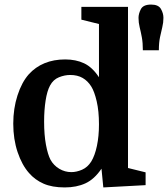

<svg xmlns="http://www.w3.org/2000/svg" viewBox="-20 -810 735 840"><path d="M38 -269Q38 -335 56.5 -392.5Q75 -450 106 -485Q135 -517 175 -533.5Q215 -550 265 -550Q312 -550 348 -533Q384 -516 413 -472V-705L336 -724V-780H540V-75L617 -56V0L432 10L424 -72Q393 -26 354 -8Q315 10 263 10Q208 10 170.5 -6.5Q133 -23 107 -53Q76 -88 57 -144.5Q38 -201 38 -269ZM413 -266Q413 -324 403 -367Q393 -410 379 -432Q364 -456 341.5 -469Q319 -482 287 -482Q263 -482 238 -472Q213 -462 199 -436Q186 -412 179.5 -370Q173 -328 173 -278Q173 -220 181 -177Q189 -134 201 -111Q215 -86 239.5 -71.5Q264 -57 292 -57Q315 -57 339 -67.5Q363 -78 379 -103Q395 -129 404 -171.5Q413 -214 413 -266ZM675 -590H605Q605 -623 600.5 -647Q596 -671 591 -691Q586 -711 586 -732Q586 -750 596.3 -770Q606.7 -790 641.2 -790Q672.9 -790 684 -771Q695 -752 695 -732Q695 -711 690 -691Q685 -671 680 -647Q675 -623 675 -590Z"/></svg>

Font: Domine
Style: Regular
Weight: 400
Designer: Pablo Impallari, Rodrigo Fuenzalida, Brenda Gallo
Foundry: Pablo Impallari, Rodrigo Fuenzalida, Brenda Gallo
Version: Version 2.000;September 19, 2022;FontCreator 14.0.0.2877 64-